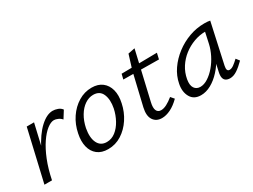

<svg xmlns="http://www.w3.org/2000/svg" viewBox="-45 -922 1765 1342"><g transform="rotate(-30 837.5 -251.5)"><path d="M60 0Q90 -133 137 -226.5Q184 -320 237.5 -369.5Q291 -419 339 -419Q358 -419 379 -411.5Q400 -404 412 -387L375 -328Q364 -342 346 -350Q328 -358 314 -358Q289 -358 257.5 -333.5Q226 -309 194.5 -262.5Q163 -216 136.5 -150Q110 -84 93 0ZM32 0 128 -414H187L91 0Z M544 8Q491 8 458 -18Q425 -44 414 -89.5Q403 -135 415 -192Q428 -258 463 -310Q498 -362 548 -392.5Q598 -423 655 -423Q707 -423 740 -397.5Q773 -372 785 -327Q797 -282 784 -223Q771 -160 736.5 -107.5Q702 -55 652.5 -23.5Q603 8 544 8ZM560 -40Q599 -40 631 -65Q663 -90 685.5 -131Q708 -172 718 -219Q731 -285 712 -329.5Q693 -374 640 -374Q605 -374 572.5 -352Q540 -330 516 -290Q492 -250 481 -197Q468 -126 489 -83Q510 -40 560 -40Z M978 8Q932 8 909.5 -26Q887 -60 901 -122L963 -384L999 -500L1054 -511L965 -128Q955 -86 964.5 -64.5Q974 -43 1000 -43Q1021 -43 1046 -56Q1071 -69 1099 -92L1122 -65Q1085 -28 1048 -10Q1011 8 978 8ZM877 -361 887 -402 1174 -406 1163 -358Z M1294 6Q1237 6 1212.5 -37Q1188 -80 1200 -140Q1211 -198 1245.5 -248Q1280 -298 1330.5 -336.5Q1381 -375 1440.5 -396.5Q1500 -418 1563 -418Q1578 -418 1589 -417Q1600 -416 1609 -414L1538 -90Q1529 -48 1555 -48Q1571 -48 1589 -61Q1607 -74 1629 -95L1650 -68Q1615 -33 1586 -14Q1557 5 1529 5Q1510 5 1496.5 -3Q1483 -11 1479 -28.5Q1475 -46 1481 -73L1519 -243L1556 -277Q1544 -221 1517 -170Q1490 -119 1453.5 -79Q1417 -39 1376 -16.5Q1335 6 1294 6ZM1319 -47Q1349 -47 1381 -67.5Q1413 -88 1441.5 -121.5Q1470 -155 1490.5 -196Q1511 -237 1520 -278L1544 -389L1577 -362Q1570 -364 1561 -364.5Q1552 -365 1543 -365Q1494 -365 1448 -348Q1402 -331 1364 -301.5Q1326 -272 1299.5 -231Q1273 -190 1264 -140Q1256 -94 1272 -70.5Q1288 -47 1319 -47Z"/></g></svg>

Font: Ysabeau Infant
Style: Italic
Weight: 400
Italic angle: -12°
Designer: Christian Thalmann (Catharsis Fonts)
Version: Version 2.001;gftools[0.9.30]; featfreeze: ss01,ss02,lnum